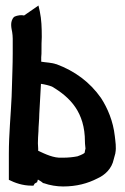

<svg xmlns="http://www.w3.org/2000/svg" viewBox="-20 -660 451 694"><path d="M12 -10C34 1 62 11 93 11H101L105 4C105 4 112 -1 114 -1L117 -11C122 -8 131 -3 136 2H138C160 10 186 14 208 14C257 14 297 3 332 -15C359 -27 384 -50 391 -84C393 -90 395 -98 397 -106V-107C401 -127 397 -149 395 -168C389 -222 369 -269 345 -306C305 -363 251 -403 184 -428H183C166 -434 146 -434 129 -437V-453C130 -460 130 -471 130 -478C130 -494 130 -511 131 -526V-527C131 -560 130 -589 124 -618L119 -640L67 -604C59 -606 45 -606 31 -599C14 -582 22 -556 24 -544C25 -537 26 -529 26 -520V-467C26 -426 24 -381 23 -342L22 -311C19 -243 12 -175 12 -105ZM117 -142C117 -156 118 -171 119 -186V-187C119 -202 122 -229 122 -248C124 -284 126 -318 128 -356V-357C142 -355 158 -351 168 -347C234 -308 287 -254 287 -148C287 -137 289 -128 289 -123C288 -119 287 -115 286 -108C285 -106 277 -101 260 -95C245 -92 227 -90 206 -90H205C174 -88 144 -103 118 -115V-123Z"/></svg>

Font: SolarCharger
Style: 950
Weight: 900
Designer: Mew Too
Foundry: Cannot Into Space Fonts/KineticPlasma Fonts
Version: Version 1.100